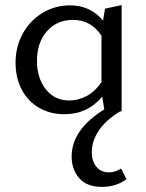

<svg xmlns="http://www.w3.org/2000/svg" viewBox="-20 -443 571 753"><path d="M476 260Q435 290 380 290Q321 290 291 256Q261 222 261 171Q261 65 389 -14L381 -64Q323 5 233 5Q176 5 132 -21Q88 -47 64.5 -93Q41 -139 41 -197Q41 -260 69.5 -311.5Q98 -363 147 -392.5Q196 -422 255 -422Q295 -422 328 -406.5Q361 -391 384 -362L392 -409L457 -423V-7L449 -5Q395 28 367.5 69Q340 110 340 154Q340 189 358 211Q376 233 408 233Q431 233 455 218ZM378 -121V-303Q337 -365 266 -365Q203 -365 164 -320.5Q125 -276 125 -205Q125 -137 159.5 -93Q194 -49 252 -49Q287 -49 320 -66.5Q353 -84 378 -121Z"/></svg>

Font: Ysabeau Infant Medium
Style: Regular
Weight: 500
Designer: Christian Thalmann (Catharsis Fonts)
Version: Version 0.003